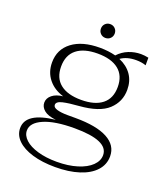

<svg xmlns="http://www.w3.org/2000/svg" viewBox="-150 -746 914 1045"><g transform="rotate(20 307.5 -223.0)"><path d="M508 -504Q454 -504 419 -479Q466 -459 491.5 -422.5Q517 -386 517 -335Q517 -266 466.5 -219Q416 -172 300 -163Q243 -159 208.5 -151Q174 -143 174 -124Q174 -109 197.5 -102Q221 -95 259 -95H304Q426 -95 489.5 -61Q553 -27 553 37Q553 85 520.5 120.5Q488 156 429 175Q370 194 291 194Q216 194 159 177Q102 160 71 129.5Q40 99 40 59Q40 -31 207 -49Q160 -54 138 -72.5Q116 -91 116 -116Q116 -142 139 -160.5Q162 -179 201 -183Q145 -200 113 -240Q81 -280 81 -336Q81 -412 139.5 -456Q198 -500 299 -500Q349 -500 391 -489Q417 -517 451 -530.5Q485 -544 521 -544Q542 -544 565 -539V-495Q540 -504 508 -504ZM299 -466Q220 -466 177.5 -432Q135 -398 135 -332Q135 -266 177.5 -232Q220 -198 299 -198Q378 -198 420.5 -232Q463 -266 463 -332Q463 -398 420.5 -432Q378 -466 299 -466ZM79 59Q79 88 105 112Q131 136 179 150Q227 164 289 164Q356 164 407.5 148Q459 132 487 104.5Q515 77 515 44Q515 -41 319 -41Q205 -41 142 -13.5Q79 14 79 59ZM268 -600Q268 -617 279.5 -628.5Q291 -640 308 -640Q325 -640 336.5 -628.5Q348 -617 348 -600Q348 -583 336.5 -571.5Q325 -560 308 -560Q291 -560 279.5 -571.5Q268 -583 268 -600Z"/></g></svg>

Font: Fahkwang ExtraLight
Style: Regular
Weight: 275
Designer: Suppakit Chalermlarp | Katatrad Co.,Ltd.
Foundry: Cadson Demak Co.,Ltd.
Version: Version 1.000; ttfautohint (v1.6)